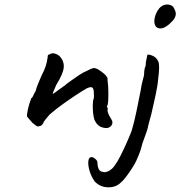

<svg xmlns="http://www.w3.org/2000/svg" viewBox="-20 -600 790 841"><path d="M449 -39Q429 -39 415.5 -47.5Q402 -56 393 -77Q389 -91 387.5 -108.5Q386 -126 386.5 -142Q387 -158 389 -165Q392 -169 391.5 -178Q391 -187 391 -196Q390 -215 382.5 -217.5Q375 -220 360 -213Q341 -202 313.5 -184Q286 -166 256 -144.5Q226 -123 198 -99Q176 -75 169.5 -61.5Q163 -48 154 -48Q146 -44 139.5 -48.5Q133 -53 123 -61Q116 -69 108 -78Q100 -87 98 -91Q98 -100 101 -115Q104 -130 108.5 -145Q113 -160 117 -170Q122 -172 125.5 -181Q129 -190 136 -201Q139 -214 147 -233.5Q155 -253 162 -269Q175 -294 180.5 -311Q186 -328 189 -351Q188 -355 190.5 -358.5Q193 -362 197 -362H198Q206 -369 219.5 -365.5Q233 -362 243 -352Q262 -330 259 -303Q256 -276 227 -229Q220 -213 215.5 -203Q211 -193 211 -188Q211 -188 220.5 -194.5Q230 -201 242.5 -210.5Q255 -220 263 -225Q268 -230 286 -243Q304 -256 324 -269.5Q344 -283 355 -287Q364 -292 375.5 -297Q387 -302 391 -302Q400 -302 413 -294Q426 -286 437.5 -275.5Q449 -265 451 -257Q451 -253 451 -248Q451 -243 452 -239Q454 -225 454.5 -202.5Q455 -180 454 -160.5Q453 -141 448 -133Q448 -133 448.5 -131Q449 -129 452 -128Q452 -125 452 -124Q452 -123 452 -123Q450 -120 451.5 -112Q453 -104 458 -94.5Q463 -85 468 -77Q476 -65 470 -53.5Q464 -42 449 -39ZM510 199Q488 221 453.5 220.5Q419 220 395 195Q379 172 372 147.5Q365 123 367 105.5Q369 88 381 88Q386 88 391.5 91.5Q397 95 402 100.5Q407 106 407 114Q407 129 412.5 140.5Q418 152 431 153Q442 157 458 148Q474 139 485 121Q495 108 509 80Q523 52 536.5 21.5Q550 -9 557 -28Q569 -69 577.5 -111.5Q586 -154 596 -203Q600 -230 605.5 -249.5Q611 -269 611 -273Q611 -277 612 -289.5Q613 -302 618 -312Q618 -327 621.5 -341Q625 -355 625 -359Q628 -362 634.5 -360.5Q641 -359 649 -355.5Q657 -352 662 -347Q670 -339 673.5 -330.5Q677 -322 677 -304Q677 -286 672 -247Q672 -241 669 -222.5Q666 -204 661 -181Q656 -158 651 -136.5Q646 -115 643 -101Q639 -86 634 -68Q629 -50 628 -43Q627 -37 621 -19.5Q615 -2 608.5 15Q602 32 601 39Q600 43 595.5 58Q591 73 577 104Q572 116 559 136Q546 156 532.5 174Q519 192 510 199ZM664 -482Q653 -495 657 -518.5Q661 -542 677 -563Q690 -578 707.5 -580Q725 -582 738 -571Q749 -554 750 -541.5Q751 -529 740 -513Q715 -485 696 -478Q677 -471 664 -482Z"/></svg>

Font: Caveat Medium
Style: Regular
Weight: 500
Designer: Pablo Impallari
Foundry: Pablo Impallari
Version: Version 2.000